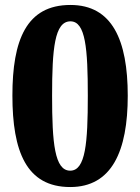

<svg xmlns="http://www.w3.org/2000/svg" viewBox="-20 -744 565 774"><path d="M263 10C431 10 495 -135 495 -358C495 -583 432 -724 264 -724C86 -724 30 -582 30 -359C30 -134 86 10 263 10ZM263 -56C200 -56 190 -168 190 -358C190 -548 200 -658 264 -658C325 -658 334 -548 334 -358C334 -168 325 -56 263 -56Z"/></svg>

Font: Noto Serif Armenian SemiCondensed
Style: Bold
Weight: 700
Width: 4
Designer: Monotype Design Team
Foundry: Monotype Imaging Inc.
Version: Version 2.008